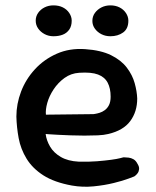

<svg xmlns="http://www.w3.org/2000/svg" viewBox="-20 -681 580 715"><path d="M248 10Q182 -2 141.5 -28Q101 -54 79 -90Q57 -126 49.5 -166.5Q42 -207 41 -247Q41 -294 58.5 -340Q76 -386 110 -423Q144 -460 191.5 -481Q239 -502 297 -498Q356 -494 393.5 -475.5Q431 -457 452 -429.5Q473 -402 481.5 -371.5Q490 -341 491 -314Q491 -265 465 -230Q439 -195 383 -182Q367 -178 344 -177Q321 -176 294.5 -176Q268 -176 242.5 -177Q217 -178 196.5 -179Q176 -180 163 -181Q150 -182 150 -182Q153 -158 166.5 -135Q180 -112 206.5 -96.5Q233 -81 273 -79Q311 -78 341.5 -80.5Q372 -83 394 -86Q416 -89 427.5 -92Q439 -95 439 -95Q439 -95 444.5 -95Q450 -95 459 -94Q468 -93 477 -88Q486 -83 492 -71Q499 -60 498 -51Q497 -42 492.5 -36Q488 -30 484 -27Q480 -24 480 -24Q480 -24 459 -16Q438 -8 403.5 0.5Q369 9 328.5 13Q288 17 248 10ZM151 -254 328 -256Q328 -256 334.5 -257Q341 -258 351 -261Q361 -264 370.5 -271Q380 -278 386 -290Q392 -302 392 -321Q392 -352 381 -373Q370 -394 345 -403.5Q320 -413 275 -410Q244 -408 220 -390.5Q196 -373 179.5 -348Q163 -323 156 -297.5Q149 -272 151 -254ZM391 -546Q373 -546 358 -553.5Q343 -561 333.5 -574Q324 -587 324 -603Q324 -620 333.5 -633Q343 -646 358 -653.5Q373 -661 391 -661Q410 -661 425 -653.5Q440 -646 449 -632.5Q458 -619 458 -604Q458 -574 438.5 -560Q419 -546 391 -546ZM179 -546Q161 -546 146 -554Q131 -562 122 -575Q113 -588 113 -604Q113 -620 122 -633Q131 -646 146 -653.5Q161 -661 179 -661Q199 -661 214 -653.5Q229 -646 238 -632.5Q247 -619 247 -604Q247 -584 238 -571Q229 -558 214 -552Q199 -546 179 -546Z"/></svg>

Font: Sour Gummy Black Medium
Style: Regular
Weight: 500
Version: Version 1.000